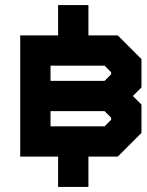

<svg xmlns="http://www.w3.org/2000/svg" viewBox="-20 -620 580 760"><path d="M210 -600H330V-480H446L540 -386V-274L506 -240L540 -206V-94L446 0H330V120H210V0H60V-480H210ZM180 -360V-300H394L420 -326V-334L394 -360ZM180 -180V-120H394L420 -146V-154L394 -180Z"/></svg>

Font: SOV_raksil
Style: bold
Weight: 700
Version: Version 1.00